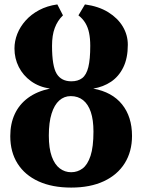

<svg xmlns="http://www.w3.org/2000/svg" viewBox="-20 -838 644 869"><path d="M302 11Q216.5 11 154.8 -17Q93 -45 59.8 -97.2Q26.5 -149.5 26.5 -222Q26.5 -278 46.8 -321.8Q67 -365.5 107 -395Q147 -424.5 206 -437Q156.5 -444.5 120.5 -470.5Q84.5 -496.5 65 -535Q45.5 -573.5 45.5 -618.5Q45.5 -652 58.2 -684.5Q71 -717 96 -745Q121 -773 157 -792.2Q193 -811.5 239.5 -818L265 -768.5Q252.5 -756.5 243.2 -742.2Q234 -728 227.8 -711.2Q221.5 -694.5 218.5 -674.5Q215.5 -654.5 215.5 -630.5Q215.5 -538.5 236.5 -504.2Q257.5 -470 303 -470Q333 -470 352 -484.5Q371 -499 379.8 -534.2Q388.5 -569.5 388.5 -630.5Q388.5 -663.5 383.2 -689Q378 -714.5 366.2 -734Q354.5 -753.5 335 -768.5L364.5 -818Q426.5 -809.5 469.8 -782.8Q513 -756 535.8 -717.8Q558.5 -679.5 558.5 -635.5Q558.5 -575 538.2 -533.5Q518 -492 482.8 -468.2Q447.5 -444.5 402 -437Q487.5 -421.5 532.5 -365.5Q577.5 -309.5 577.5 -223Q577.5 -152 544.5 -99.2Q511.5 -46.5 450 -17.8Q388.5 11 302 11ZM302 -58.5Q331 -58.5 353.8 -75.5Q376.5 -92.5 389.8 -132.8Q403 -173 403 -242.5Q403 -295.5 391 -331Q379 -366.5 356 -384.8Q333 -403 300 -403Q270.5 -403 248.2 -383.2Q226 -363.5 213.5 -323.8Q201 -284 201 -224.5Q201 -166.5 214.2 -129.8Q227.5 -93 250.5 -75.8Q273.5 -58.5 302 -58.5Z"/></svg>

Font: Merriweather Light 18pt Black
Style: Regular
Weight: 900
Version: Version 2.100